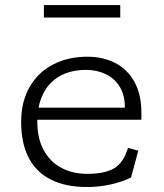

<svg xmlns="http://www.w3.org/2000/svg" viewBox="-20 -740 660 772"><path d="M65 -250Q65 -330.5 98.8 -389.8Q132.5 -449 193 -480.5Q253.5 -512 331 -512Q393.5 -512 442.8 -487Q492 -462 520.2 -411.5Q548.5 -361 548.5 -287V-258.5H107.5V-307H506L482 -288V-309.5Q482 -358 461 -391.8Q440 -425.5 404.5 -442.2Q369 -459 326.5 -459Q264 -459 219.8 -433.8Q175.5 -408.5 152.8 -361.5Q130 -314.5 130 -250Q130 -184 155.5 -136.8Q181 -89.5 226.5 -65.2Q272 -41 331 -41Q395.5 -41 432.8 -60Q470 -79 487.5 -125.5L495 -145.5L536 -134L507 -26.5Q475 -10 427.8 1Q380.5 12 330.5 12Q243.5 12 184.2 -18Q125 -48 95 -106.5Q65 -165 65 -250ZM156.5 -719.5H463.5V-669.5H156.5Z"/></svg>

Font: Monaspace Xenon Var
Style: Regular
Weight: 400
Designer: Riley Cran and the Lettermatic Team
Version: Version 1.000 (Monaspace Xenon Var)